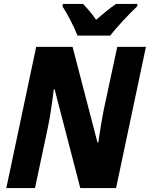

<svg xmlns="http://www.w3.org/2000/svg" viewBox="-20 -951 758 971"><path d="M372 -771H537C569 -812 634 -882 674 -919L675 -931H567C534 -909 502 -882 466 -851C447 -879 419 -912 400 -931H298L296 -919C322 -879 355 -815 372 -771ZM12 0H157L223 -311C235 -366 248 -464 252 -500H256L386 0H567L718 -714H573L506 -402C496 -355 484 -277 477 -230H473L347 -714H163Z"/></svg>

Font: Noto Sans SemiCondensed ExtraBold
Style: Italic
Weight: 800
Width: 4
Italic angle: -12°
Designer: Monotype Design Team
Foundry: Monotype Imaging Inc.
Version: Version 2.013